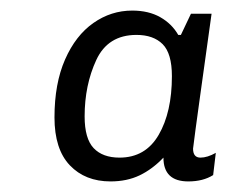

<svg xmlns="http://www.w3.org/2000/svg" viewBox="-20 -716 459 363"><path d="M317 -650H322L341 -690H380Q368 -604 358 -532Q348 -460 345 -435Q345 -418 359 -418Q372 -418 388 -427L383 -385Q364 -373 336 -373Q289 -373 289 -418Q268 -396 244 -384.5Q220 -373 189 -373Q141 -373 112 -403.5Q83 -434 83 -494Q83 -558 103 -603.5Q123 -649 156.5 -672.5Q190 -696 230 -696Q261 -696 283 -683.5Q305 -671 317 -650ZM140 -496Q140 -454 157 -436Q174 -418 206 -418Q255 -418 280 -461Q305 -504 305 -572Q305 -615 287.5 -632.5Q270 -650 238 -650Q184 -650 162 -602.5Q140 -555 140 -496Z"/></svg>

Font: Chivo
Style: Italic
Weight: 400
Italic angle: -8.05°
Designer: Hector Gatti
Foundry: Omnibus-Type
Version: Version 1.007